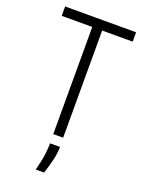

<svg xmlns="http://www.w3.org/2000/svg" viewBox="-161 -737 773 1022"><g transform="rotate(20 226.0 -225.5)"><path d="M198 0V-660H254V0ZM25 -607V-660H427V-607ZM175 209Q191 146 195 110Q199 74 199 52H255Q255 89 244.5 131Q234 173 222 209Z"/></g></svg>

Font: Bricolage Grotesque SemiCondensed ExtraLight
Style: Regular
Weight: 250
Width: 4
Designer: Mathieu Triay
Foundry: Atelier Triay
Version: Version 1.000;gftools[0.9.30]